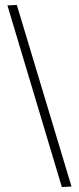

<svg xmlns="http://www.w3.org/2000/svg" viewBox="-20 -744 319 776"><path d="M48 -724 10 -722 230 12 269 10Z"/></svg>

Font: Sprat Medium
Style: Regular
Weight: 500
Designer: Ethan Nakache
Foundry: Collletttivo
Version: Version 2.000;Glyphs 3.2 (3217)